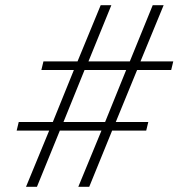

<svg xmlns="http://www.w3.org/2000/svg" viewBox="-20 -718 697 738"><path d="M169 -216H44L52 -249H183L264 -449H139L147 -482H278L367 -698H408L320 -482H479L567 -698H609L520 -482H646L638 -449H507L425 -249H550L542 -216H411L323 0H281L370 -216H210L122 0H80ZM224 -249H384L465 -449H305Z"/></svg>

Font: IBM Plex Serif Light
Style: Italic
Weight: 300
Italic angle: -14°
Designer: Mike Abbink, Paul van der Laan, Pieter van Rosmalen
Foundry: Bold Monday
Version: Version 3.001